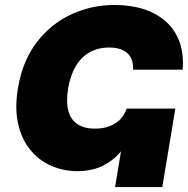

<svg xmlns="http://www.w3.org/2000/svg" viewBox="-20 -758 761 778"><path d="M293.9 -64.5Q237.8 -64.5 188.2 -85.9Q138.7 -107.4 103.3 -150.1Q67.9 -192.9 53.5 -255.6Q39.1 -318.4 52.7 -400.9Q71.3 -511.2 128.7 -586.4Q186 -661.6 268.6 -699.7Q351.1 -737.8 444.8 -737.8Q510.7 -737.8 563.7 -720.5Q616.7 -703.1 653.6 -669.4Q690.4 -635.7 707.8 -587.2Q725.1 -538.6 720.2 -475.6H519Q521 -502.9 510.7 -523.2Q500.5 -543.5 478.5 -554.4Q456.5 -565.4 422.4 -565.4Q377.4 -565.4 343 -545.9Q308.6 -526.4 286.9 -489.5Q265.1 -452.6 256.3 -400.9Q247.1 -346.7 256.6 -310.1Q266.1 -273.4 293.5 -255.1Q320.8 -236.8 365.7 -236.8Q397.9 -236.8 423.3 -246.3Q448.7 -255.9 466.6 -273.9Q484.4 -292 493.2 -317.9H550.8Q538.1 -266.6 517.3 -220.9Q496.6 -175.3 466.3 -140.1Q436 -105 393.3 -84.7Q350.6 -64.5 293.9 -64.5ZM446.3 0 499 -317.9H690.4L637.7 0Z"/></svg>

Font: Inter 18pt Black
Style: Italic
Weight: 900
Italic angle: -9.3988°
Designer: Rasmus Andersson
Foundry: rsms
Version: Version 4.001;git-66647c0bb